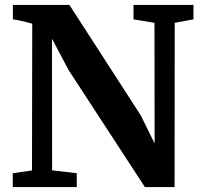

<svg xmlns="http://www.w3.org/2000/svg" viewBox="-20 -763 822 783"><path d="M32 0V-56.5L110.5 -68L111.5 -666.5Q99 -670 85.8 -673.2Q72.5 -676.5 59 -679.5Q45.5 -682.5 32.5 -684V-743H263L554 -292.5L610.5 -178L610 -670L524.5 -684V-743H769V-684L692.5 -670L692 0H571L260.5 -476L192 -605L192.5 -68.5L293 -56.5V0Z"/></svg>

Font: Merriweather 28pt
Style: Bold
Weight: 700
Version: Version 2.100